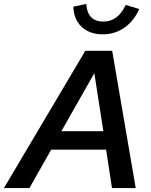

<svg xmlns="http://www.w3.org/2000/svg" viewBox="-69 -959 772 979"><path d="M-49 0 366 -700H503L623 0H502L472 -196H192L81 0ZM244 -290H458L412 -586ZM455 -784Q388 -784 347.5 -822Q307 -860 305 -925L371 -939Q377 -849 458 -849Q533 -849 572 -934L641 -913Q614 -852 565.5 -818Q517 -784 455 -784Z"/></svg>

Font: Red Hat Text Medium
Style: Italic
Weight: 500
Italic angle: -12°
Designer: Pentagram, MCKL
Foundry: Pentagram, MCKL
Version: Version 1.023; ttfautohint (v1.8.3)